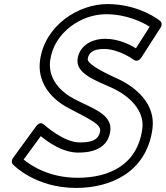

<svg xmlns="http://www.w3.org/2000/svg" viewBox="-20 -885 816 945"><path d="M501.7 -815C607.1 -815 685.6 -773.3 716.8 -753.2L649 -647.4C619.3 -665.4 563.7 -694 498.3 -694C426.9 -694 370.4 -657.3 361.9 -595C352.2 -523.2 448.2 -489.9 530 -453C614.3 -415.1 692.8 -342.2 680.4 -251C656.3 -72.5 516.8 -10 361.9 -10C219.9 -10 129.5 -72.3 96.5 -99.8L180.6 -214.9C214.9 -187.2 286.6 -134 364.6 -134C401.4 -134 509 -136.8 522.9 -240C534.4 -324.9 427.2 -354 344.5 -398.4C257.1 -444.7 217 -514.3 227 -588C245.6 -725.3 379.5 -815 501.7 -815ZM508.5 -865C364.7 -865 200.1 -758.7 177 -588C163.7 -489.7 218.8 -405.3 316.2 -353.6C416.2 -300 477.7 -275.1 472.9 -240C466.1 -189.2 416.6 -184 371.4 -184C293 -184 197.3 -271.1 197.3 -271.1C179.3 -288.2 163.5 -271.2 158.8 -264.8L43.5 -106.8C36.4 -97.1 36.2 -83.7 43.7 -75.7C45.5 -73.8 152.4 40 355.1 40C522.1 40 701.3 -35.5 730.4 -251C747.3 -375.8 644.9 -458.9 555.7 -499C460.3 -542.1 409.2 -574.8 411.9 -595C415.7 -622.7 435 -644 491.6 -644C565.5 -644 636.7 -591.9 637.2 -591.5C654.1 -578.5 669.3 -591.8 675 -600.7L771.3 -750.7C777.7 -760.7 777.1 -774.8 768 -782.2C766.4 -783.5 667 -865 508.5 -865Z"/></svg>

Font: Hussar Techniczny
Style: Bold 
Weight: 700
Foundry: Cannot Into Space Fonts
Version: Version 0.77